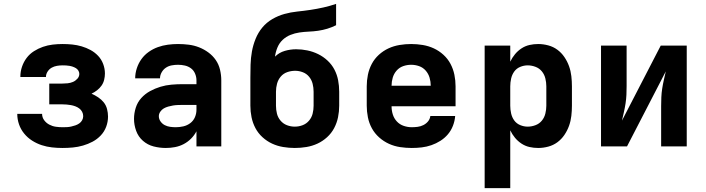

<svg xmlns="http://www.w3.org/2000/svg" viewBox="-20 -755 3640 990"><path d="M302 8Q275 8 248 5Q221 2 195 -6.5Q169 -15 145.5 -30Q122 -45 104.5 -66.5Q87 -88 78 -114Q69 -140 69 -168Q69 -168 69 -168Q69 -168 69 -168H197Q197 -150 207.5 -135.5Q218 -121 234 -112.5Q250 -104 267.5 -101.5Q285 -99 302 -99Q314 -99 325 -99.5Q336 -100 347 -102.5Q358 -105 368.5 -108.5Q379 -112 388.5 -118.5Q398 -125 403.5 -135Q409 -145 409 -156Q409 -168 403.5 -178.5Q398 -189 388.5 -196Q379 -203 368 -207Q357 -211 346 -213Q335 -215 323.5 -216Q312 -217 300 -217H234V-324H300Q314 -324 328.5 -325.5Q343 -327 356 -332.5Q369 -338 379 -349Q389 -360 389 -374Q389 -383 384 -391Q379 -399 371.5 -403.5Q364 -408 355.5 -411Q347 -414 338 -415.5Q329 -417 320.5 -417.5Q312 -418 303 -418Q288 -418 273.5 -415.5Q259 -413 246.5 -406Q234 -399 225.5 -386Q217 -373 217 -359Q217 -359 217 -358.5Q217 -358 217 -358H85Q85 -359 85 -359.5Q85 -360 85 -360Q85 -386 93.5 -411Q102 -436 117.5 -456.5Q133 -477 155 -491Q177 -505 201.5 -513.5Q226 -522 251.5 -525Q277 -528 303 -528Q328 -528 352.5 -525.5Q377 -523 401 -516Q425 -509 447 -497Q469 -485 486 -467Q503 -449 512 -425Q521 -401 521 -376Q521 -360 517 -343.5Q513 -327 503.5 -313.5Q494 -300 480.5 -289.5Q467 -279 452 -272Q470 -264 486.5 -253Q503 -242 515 -227Q527 -212 532 -192.5Q537 -173 537 -154Q537 -127 527.5 -101.5Q518 -76 499.5 -56.5Q481 -37 457.5 -24.5Q434 -12 408 -4.5Q382 3 355.5 5.5Q329 8 302 8Z M835 8Q803 8 772 0Q741 -8 717 -29Q693 -50 682 -80.5Q671 -111 671 -142Q671 -171 680 -199.5Q689 -228 708.5 -249.5Q728 -271 753.5 -285Q779 -299 807 -307.5Q835 -316 864 -318.5Q893 -321 922 -321H993V-341Q993 -358 986 -375Q979 -392 965 -402.5Q951 -413 933.5 -417Q916 -421 898 -421Q882 -421 865.5 -418Q849 -415 835.5 -406Q822 -397 813.5 -382Q805 -367 805 -351H677Q677 -377 685.5 -403Q694 -429 709.5 -450.5Q725 -472 747 -487.5Q769 -503 794 -512Q819 -521 845.5 -524.5Q872 -528 898 -528Q926 -528 953.5 -524.5Q981 -521 1006.5 -511Q1032 -501 1054.5 -484.5Q1077 -468 1092.5 -445.5Q1108 -423 1114.5 -395.5Q1121 -368 1121 -341V0H993V-78Q982 -57 965 -40Q948 -23 927 -12Q906 -1 882.5 3.5Q859 8 835 8ZM886 -99Q906 -99 925.5 -103.5Q945 -108 961 -120Q977 -132 985 -150.5Q993 -169 993 -189V-214H922Q910 -214 897 -213.5Q884 -213 872 -211Q860 -209 847.5 -205.5Q835 -202 824.5 -196Q814 -190 806.5 -179Q799 -168 799 -156Q799 -141 808 -128.5Q817 -116 830 -109.5Q843 -103 857.5 -101Q872 -99 886 -99Z M1500 8Q1470 8 1440 3Q1410 -2 1383 -14.5Q1356 -27 1333.5 -47.5Q1311 -68 1297 -94.5Q1283 -121 1277 -150.5Q1271 -180 1271 -210V-282Q1271 -300 1271 -318Q1271 -336 1271 -354Q1271 -388 1272 -422Q1273 -456 1279 -489.5Q1285 -523 1298 -555Q1311 -587 1332.5 -613Q1354 -639 1384 -656.5Q1414 -674 1446.5 -683Q1479 -692 1513 -695.5Q1547 -699 1580.5 -704Q1614 -709 1647.5 -716.5Q1681 -724 1713 -735V-625Q1691 -614 1668 -607Q1645 -600 1621 -596.5Q1597 -593 1572.5 -592Q1548 -591 1524 -587.5Q1500 -584 1477.5 -575Q1455 -566 1437.5 -549.5Q1420 -533 1410.5 -510Q1401 -487 1398 -463Q1419 -484 1448 -492.5Q1477 -501 1507 -501Q1536 -501 1565 -495Q1594 -489 1620.5 -476Q1647 -463 1669 -442.5Q1691 -422 1704.5 -396Q1718 -370 1723.5 -341Q1729 -312 1729 -282V-210Q1729 -180 1723 -150.5Q1717 -121 1703 -94.5Q1689 -68 1666.5 -47.5Q1644 -27 1617 -14.5Q1590 -2 1560 3Q1530 8 1500 8ZM1500 -102Q1521 -102 1540.5 -109.5Q1560 -117 1573.5 -133Q1587 -149 1592 -169Q1597 -189 1597 -210V-282Q1597 -303 1592 -323Q1587 -343 1574 -359Q1561 -375 1541.5 -382.5Q1522 -390 1502 -390Q1481 -390 1461 -383Q1441 -376 1427.5 -360Q1414 -344 1408.5 -323.5Q1403 -303 1403 -282V-210Q1403 -189 1408 -169Q1413 -149 1426.5 -133Q1440 -117 1459.5 -109.5Q1479 -102 1500 -102Z M2103 8Q2073 8 2043 3.5Q2013 -1 1985.5 -13.5Q1958 -26 1935 -46.5Q1912 -67 1897.5 -93.5Q1883 -120 1877 -150Q1871 -180 1871 -210V-310Q1871 -340 1877 -369.5Q1883 -399 1897 -425.5Q1911 -452 1933.5 -472.5Q1956 -493 1983 -505.5Q2010 -518 2040 -523Q2070 -528 2100 -528Q2130 -528 2160 -523Q2190 -518 2217 -505.5Q2244 -493 2266.5 -472.5Q2289 -452 2303 -425.5Q2317 -399 2323 -369.5Q2329 -340 2329 -310V-207H1999Q1999 -185 2005.5 -164.5Q2012 -144 2026.5 -128.5Q2041 -113 2061.5 -106Q2082 -99 2103 -99Q2118 -99 2133.5 -101Q2149 -103 2163 -110Q2177 -117 2187 -129Q2197 -141 2199 -157H2327Q2325 -131 2315.5 -106.5Q2306 -82 2289.5 -62.5Q2273 -43 2251 -29Q2229 -15 2204.5 -6.5Q2180 2 2154.5 5Q2129 8 2103 8ZM1999 -313H2201Q2201 -334 2195 -354.5Q2189 -375 2175 -391Q2161 -407 2141 -414Q2121 -421 2100 -421Q2079 -421 2059 -414Q2039 -407 2025 -391Q2011 -375 2005 -354.5Q1999 -334 1999 -313Z M2479 215V-520H2611V-437Q2621 -458 2635.5 -475.5Q2650 -493 2669 -505.5Q2688 -518 2710 -523Q2732 -528 2755 -528Q2781 -528 2807 -521Q2833 -514 2854 -498.5Q2875 -483 2890 -461Q2905 -439 2914 -414Q2923 -389 2926 -362.5Q2929 -336 2929 -310V-210Q2929 -184 2926 -157.5Q2923 -131 2914 -106Q2905 -81 2890 -59Q2875 -37 2854 -21.5Q2833 -6 2807 1Q2781 8 2755 8Q2732 8 2710 3Q2688 -2 2669 -14.5Q2650 -27 2635.5 -44.5Q2621 -62 2611 -83V215ZM2701 -102Q2721 -102 2741 -109.5Q2761 -117 2774 -133Q2787 -149 2792 -169.5Q2797 -190 2797 -210V-310Q2797 -330 2792 -350.5Q2787 -371 2774 -387Q2761 -403 2741 -410.5Q2721 -418 2701 -418Q2681 -418 2662 -410Q2643 -402 2631.5 -386Q2620 -370 2615.5 -350Q2611 -330 2611 -310V-210Q2611 -190 2615.5 -170Q2620 -150 2631.5 -134Q2643 -118 2662 -110Q2681 -102 2701 -102Z M3079 0V-520H3211V-312Q3211 -289 3210 -266.5Q3209 -244 3205.5 -221.5Q3202 -199 3197 -177Q3192 -155 3187 -133L3387 -520H3521V0H3389V-208Q3389 -231 3390 -253.5Q3391 -276 3394.5 -298.5Q3398 -321 3403 -343Q3408 -365 3413 -387L3213 0Z"/></svg>

Font: Iosevka SS04 XBd Ex
Style: Regular
Weight: 800
Width: 7
Monospace: yes
Designer: Belleve Invis
Foundry: Belleve Invis
Version: Version 19.0.0; ttfautohint (v1.8.4)